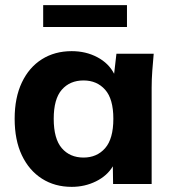

<svg xmlns="http://www.w3.org/2000/svg" viewBox="-20 -716 672 747"><path d="M259 11Q193 11 143 -21Q93 -53 65 -112Q37 -171 37 -254Q37 -336 65 -395Q93 -454 143 -485.5Q193 -517 259 -517Q314 -517 358.5 -493.5Q403 -470 424 -429L433 -507H578Q575 -474 572.5 -440.5Q570 -407 570 -375V0H420L419 -69Q397 -32 353.5 -10.5Q310 11 259 11ZM305 -103Q357 -103 389 -139.5Q421 -176 421 -254Q421 -331 389 -367Q357 -403 305 -403Q252 -403 220.5 -367Q189 -331 189 -254Q189 -176 220.5 -139.5Q252 -103 305 -103ZM148 -611V-696H474V-611Z"/></svg>

Font: Mulish ExtraBold
Style: Regular
Weight: 800
Designer: Vernon Adams
Foundry: Vernon Adams
Version: Version 3.603; ttfautohint (v1.8.3)